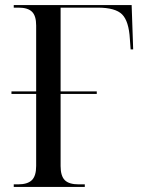

<svg xmlns="http://www.w3.org/2000/svg" viewBox="-20 -734 560 754"><path d="M34 0V-10H51Q88 -10 105 -26.5Q122 -43 122 -82V-365H25V-375H122V-634Q122 -672 105.5 -688Q89 -704 53 -704H34V-714H497L503 -540H493L490 -581Q486 -651 459.5 -677.5Q433 -704 364 -704H218V-375H360V-365H218V-82Q218 -43 234.5 -26.5Q251 -10 289 -10H313V0Z"/></svg>

Font: Noto Serif Display SemiCondensed
Style: Regular
Weight: 400
Width: 4
Designer: Monotype Design Team
Foundry: Monotype Imaging Inc.
Version: Version 2.009